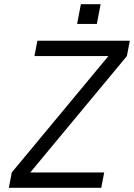

<svg xmlns="http://www.w3.org/2000/svg" viewBox="-20 -894 638 914"><path d="M22 0H462L476 -73H124L584 -627L598 -700H158L144 -627H496L36 -73ZM347 -780H441L459 -874H365Z"/></svg>

Font: Uncut Sans
Style: Italic
Weight: 400
Italic angle: -11°
Designer: Kasper Nordkvist
Foundry: UNCUT.wtf
Version: Version 1.304;Glyphs 3.2 (3246)